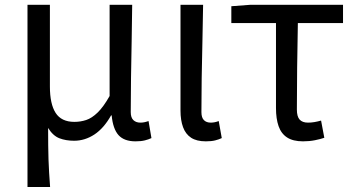

<svg xmlns="http://www.w3.org/2000/svg" viewBox="-20 -563 1448 783"><path d="M92.1 199.6V-543.4H183.5V-210.3Q183.5 -138.9 206.9 -102.5Q230.4 -66 283.3 -66Q308.4 -66 331.5 -73.6Q354.6 -81.2 378.2 -104.1Q401.8 -126.9 427 -171.4V-543.4H519.1Q518.3 -469.8 516.9 -393.9Q515.4 -318 514.3 -244.8Q513.2 -171.5 513.2 -105.8Q513.2 -83.3 524 -73.1Q534.7 -62.9 552.4 -62.9Q560.4 -62.9 568.1 -64.4Q575.8 -65.9 585.8 -69.3L597.6 0.1Q585.9 5.7 570.7 9.5Q555.4 13.4 532.6 13.4Q486.3 13.4 463.4 -11.9Q440.6 -37.3 435.4 -92.4H433Q403.6 -40 364.9 -14.5Q326.1 11 282.2 11Q248.6 11 222.1 0.8Q195.7 -9.5 176.2 -41.2Q176.2 -1.5 176.6 29.5Q177 60.5 177.8 87.2Q178.7 113.9 180.3 140.7Q181.9 167.5 184.3 199.6Z M819.3 13.4Q781.9 13.4 759.5 -1.2Q737 -15.9 726.6 -44.1Q716.1 -72.3 716.1 -112.4V-543.4H808.3Q807.5 -469.8 805.5 -393.9Q803.6 -318 802.5 -244.8Q801.4 -171.5 801.4 -105.8Q801.4 -83.3 811.6 -73.1Q821.7 -62.9 839.4 -62.9Q847 -62.9 854.9 -64.4Q862.8 -65.9 872 -69.3L884.4 0.1Q872.8 5.7 857.7 9.5Q842.6 13.4 819.3 13.4Z M1215.8 13.4Q1174.9 13.4 1150.8 -2.4Q1126.7 -18.1 1116.1 -48.5Q1105.5 -78.8 1105.5 -122.3V-469H923.4V-537.6L1000.5 -543.4H1378.9V-469H1194.7Q1192.9 -377.1 1191.8 -287.7Q1190.7 -198.3 1190.7 -116.3Q1190.7 -87.6 1202 -75.2Q1213.3 -62.9 1236 -62.9Q1249.5 -62.9 1262.7 -65.2Q1275.9 -67.5 1289.4 -71.3L1302.6 -1.1Q1286.8 4.4 1264.1 8.9Q1241.4 13.4 1215.8 13.4Z"/></svg>

Font: Noto Sans TC
Style: Regular
Weight: 100
Designer: Ryoko NISHIZUKA 西塚涼子 (kana, bopomofo & ideographs); Paul D. Hunt (Latin, Greek & Cyrillic); Sandoll Communications 산돌커뮤니
Foundry: Adobe
Version: Version 2.004;hotconv 1.0.118;makeotfexe 2.5.65603